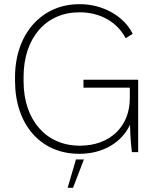

<svg xmlns="http://www.w3.org/2000/svg" viewBox="-20 -729 751 920"><path d="M359 8H361C473 8 563 -46 603 -131C604 -83 608 -31 612 0H642V-347H380V-309H602V-258C602 -122 506 -31 364 -31H361C201 -31 93 -154 93 -339V-361C93 -547 200 -670 360 -670H363C460 -670 542 -623 582 -546L616 -567C573 -653 472 -709 363 -709H360C179 -709 52 -566 52 -359V-342C52 -132 175 8 359 8ZM304 171H330L382 35H344Z"/></svg>

Font: Fixel Text ExtraLight
Style: Regular
Weight: 200
Width: 4
Designer: AlfaBravo + MacPaw
Foundry: Kyrylo Tkachov, Marchela Mozhyna, Serhii Makarenko, Maria Weinstein, Zakhar Kryvoshyya
Version: Version 1.211